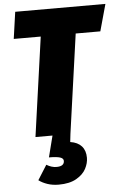

<svg xmlns="http://www.w3.org/2000/svg" viewBox="-63 -740 686 1056"><g transform="rotate(-5 280.0 -212.0)"><path d="M306 0 301 44Q342 50 363.5 74Q385 98 385 138Q385 168 369 198.5Q353 229 315.5 250.5Q278 272 218 272Q184 272 156 262.5Q128 253 108 238L159 157Q187 174 214 174Q257 174 257 144Q257 130 238 124Q219 118 177 118L207 0H113L190 -548H41L62 -696H560L519 -548H383Z"/></g></svg>

Font: Fira Sans Condensed Black
Style: Italic
Weight: 900
Width: 3
Italic angle: -8°
Designer: Carrois Corporate & Edenspiekermann AG
Foundry: Carrois Corporate GbR & Edenspiekermann AG
Version: Version 4.203